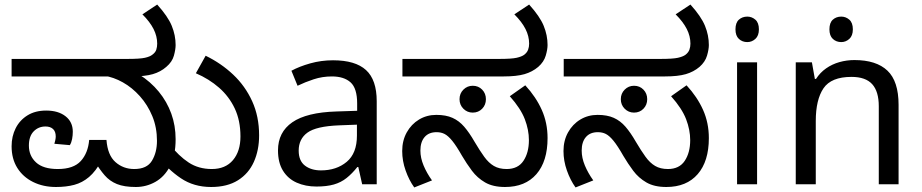

<svg xmlns="http://www.w3.org/2000/svg" viewBox="-20 -810 4051 844"><path d="M226 12Q170 12 125.5 -10Q81 -32 56 -72Q31 -112 31 -167Q31 -211 49 -246.5Q67 -282 101 -303Q135 -324 183 -324Q236 -324 268 -299Q300 -274 300 -231Q300 -215 297 -199Q294 -183 287 -172L219 -178Q221 -184 223 -193.5Q225 -203 225 -210Q225 -232 213 -243Q201 -254 180 -254Q149 -254 128 -232.5Q107 -211 107 -170Q107 -125 138.5 -96Q170 -67 234 -67Q303 -67 335 -102Q367 -137 372 -195H448Q453 -128 487.5 -97.5Q522 -67 570 -67Q626 -67 648 -103.5Q670 -140 670 -191Q670 -250 649.5 -299.5Q629 -349 595 -387Q561 -425 520 -448Q479 -471 438 -477L591 -483Q642 -451 678 -407Q714 -363 733 -310.5Q752 -258 752 -198Q752 -126 727.5 -79.5Q703 -33 663 -10.5Q623 12 577 12Q526 12 494 -1Q462 -14 440 -39.5Q418 -65 396 -101L427 -105Q401 -57 371.5 -32Q342 -7 306.5 2.5Q271 12 226 12ZM31 -474V-551H541Q595 -551 617 -556Q639 -561 649 -569Q663 -579 667 -591.5Q671 -604 671 -618Q671 -651 655 -682.5Q639 -714 606 -747L671 -790Q718 -738 735 -696.5Q752 -655 752 -612Q752 -593 744.5 -565.5Q737 -538 711 -516Q686 -494 651.5 -484Q617 -474 559 -474ZM908 12Q832 12 775 -26.5Q718 -65 673 -123L724 -177Q766 -124 809.5 -95.5Q853 -67 911 -67Q971 -67 1004 -106Q1037 -145 1037 -210Q1037 -280 1012 -333Q987 -386 943 -424.5Q899 -463 841 -488L884 -565Q952 -532 1005 -482Q1058 -432 1088.5 -365Q1119 -298 1119 -215Q1119 -150 1096 -98.5Q1073 -47 1026 -17.5Q979 12 908 12Z M1444 -545Q1542 -545 1589 -502Q1636 -459 1636 -365V0H1572L1555 -76H1551Q1528 -47 1503.5 -27.5Q1479 -8 1447.5 1Q1416 10 1371 10Q1323 10 1284.5 -7Q1246 -24 1224 -59.5Q1202 -95 1202 -149Q1202 -229 1265 -272.5Q1328 -316 1459 -320L1550 -323V-355Q1550 -422 1521 -448Q1492 -474 1439 -474Q1397 -474 1359 -461.5Q1321 -449 1288 -433L1261 -499Q1296 -518 1344 -531.5Q1392 -545 1444 -545ZM1470 -259Q1370 -255 1331.5 -227Q1293 -199 1293 -148Q1293 -103 1320.5 -82Q1348 -61 1391 -61Q1459 -61 1504 -98.5Q1549 -136 1549 -214V-262Z M2200 12Q2147 12 2112.5 -8Q2078 -28 2054.5 -59.5Q2031 -91 2011 -125Q1986 -169 1968 -191Q1950 -213 1934.5 -221Q1919 -229 1899 -229Q1865 -229 1846.5 -207.5Q1828 -186 1828 -148Q1828 -116 1842 -82.5Q1856 -49 1879 -17L1801 14Q1778 -18 1763 -60.5Q1748 -103 1748 -146Q1748 -192 1768 -228Q1788 -264 1822 -284.5Q1856 -305 1898 -305Q1940 -305 1969 -292Q1998 -279 2020.5 -253Q2043 -227 2066 -187Q2089 -148 2108.5 -121Q2128 -94 2151 -80.5Q2174 -67 2207 -67Q2257 -67 2281 -103Q2305 -139 2305 -194Q2305 -239 2287 -286Q2269 -333 2221 -387L2289 -435Q2336 -384 2361.5 -327Q2387 -270 2387 -203Q2387 -101 2338 -44.5Q2289 12 2200 12ZM2058 -315Q2034 -315 2017 -332Q2000 -349 2000 -374Q2000 -399 2017 -416Q2034 -433 2058 -433Q2083 -433 2099.5 -416Q2116 -399 2116 -374Q2116 -349 2099.5 -332Q2083 -315 2058 -315ZM1749 -474V-551H2175Q2229 -551 2251 -556Q2273 -561 2284 -569Q2297 -579 2301.5 -591.5Q2306 -604 2306 -618Q2306 -651 2290 -682.5Q2274 -714 2241 -747L2306 -790Q2353 -738 2370 -696.5Q2387 -655 2387 -612Q2387 -593 2379 -565.5Q2371 -538 2346 -516Q2320 -494 2285.5 -484Q2251 -474 2194 -474Z M2909 12Q2856 12 2821.5 -8Q2787 -28 2763.5 -59.5Q2740 -91 2720 -125Q2695 -169 2677 -191Q2659 -213 2643.5 -221Q2628 -229 2608 -229Q2574 -229 2555.5 -207.5Q2537 -186 2537 -148Q2537 -116 2551 -82.5Q2565 -49 2588 -17L2510 14Q2487 -18 2472 -60.5Q2457 -103 2457 -146Q2457 -192 2477 -228Q2497 -264 2531 -284.5Q2565 -305 2607 -305Q2649 -305 2678 -292Q2707 -279 2729.5 -253Q2752 -227 2775 -187Q2798 -148 2817.5 -121Q2837 -94 2860 -80.5Q2883 -67 2916 -67Q2966 -67 2990 -103Q3014 -139 3014 -194Q3014 -239 2996 -286Q2978 -333 2930 -387L2998 -435Q3045 -384 3070.5 -327Q3096 -270 3096 -203Q3096 -101 3047 -44.5Q2998 12 2909 12ZM2767 -315Q2743 -315 2726 -332Q2709 -349 2709 -374Q2709 -399 2726 -416Q2743 -433 2767 -433Q2792 -433 2808.5 -416Q2825 -399 2825 -374Q2825 -349 2808.5 -332Q2792 -315 2767 -315ZM2458 -474V-551H2884Q2938 -551 2960 -556Q2982 -561 2993 -569Q3006 -579 3010.5 -591.5Q3015 -604 3015 -618Q3015 -651 2999 -682.5Q2983 -714 2950 -747L3015 -790Q3062 -738 3079 -696.5Q3096 -655 3096 -612Q3096 -593 3088 -565.5Q3080 -538 3055 -516Q3029 -494 2994.5 -484Q2960 -474 2903 -474Z M3308 -536V0H3220V-536ZM3265 -737Q3285 -737 3300.5 -723.5Q3316 -710 3316 -681Q3316 -653 3300.5 -639Q3285 -625 3265 -625Q3243 -625 3228 -639Q3213 -653 3213 -681Q3213 -710 3228 -723.5Q3243 -737 3265 -737Z M3678 -737Q3698 -737 3713.5 -723.5Q3729 -710 3729 -681Q3729 -653 3713.5 -639Q3698 -625 3678 -625Q3656 -625 3641 -639Q3626 -653 3626 -681Q3626 -710 3641 -723.5Q3656 -737 3678 -737ZM3736 -546Q3832 -546 3881 -499.5Q3930 -453 3930 -349V0H3843V-343Q3843 -408 3814 -440Q3785 -472 3723 -472Q3634 -472 3600 -422Q3566 -372 3566 -278V0H3478V-536H3549L3562 -463H3567Q3585 -491 3611.5 -509.5Q3638 -528 3670 -537Q3702 -546 3736 -546Z"/></svg>

Font: lkannada25
Style: Book
Weight: 400
Designer: Jelle Bosma - Monotype Design Team
Foundry: Monotype Imaging Inc.
Version: Version 2.003